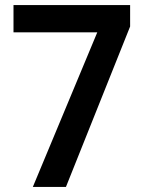

<svg xmlns="http://www.w3.org/2000/svg" viewBox="-20 -734 569 754"><path d="M109 0 362 -607H33V-714H491V-630L239 0Z"/></svg>

Font: Noto Sans Arabic UI SmCn SmBd
Style: Regular
Weight: 600
Width: 4
Designer: Monotype Design Team, Nadine Chahine and Nizar Qandah
Foundry: Monotype Imaging Inc.
Version: Version 2.010; ttfautohint (v1.8.4.7-5d5b)